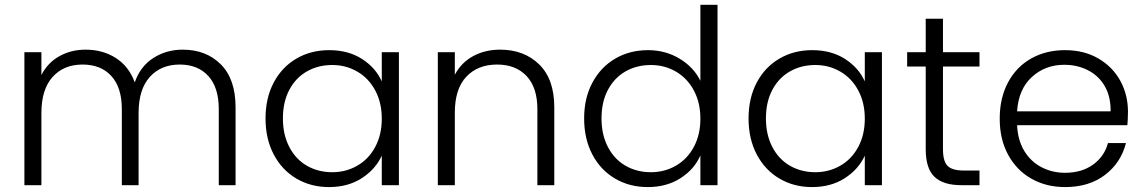

<svg xmlns="http://www.w3.org/2000/svg" viewBox="-20 -760 4697 788"><path d="M80.1 0V-545.9H149.9V-452.1Q175.8 -502.9 223.9 -529.5Q272 -556.2 331.1 -556.2Q401.9 -556.2 455.3 -522Q508.8 -487.8 533.2 -421.9Q555.2 -486.8 608.6 -521.5Q662.1 -556.2 730 -556.2Q826.2 -556.2 886.5 -495.6Q946.8 -435.1 946.8 -319.8V0H877.9V-312Q877.9 -400.9 835 -448Q792 -495.1 717.8 -495.1Q640.6 -495.1 594.7 -444.1Q548.8 -393.1 548.8 -295.9V0H480V-312Q480 -400.9 437 -448Q394 -495.1 318.8 -495.1Q241.7 -495.1 195.8 -444.1Q149.9 -393.1 149.9 -295.9V0Z M1069.8 -273.9Q1069.8 -357.9 1103.5 -421.4Q1137.2 -484.9 1196.5 -519.5Q1255.9 -554.2 1331.1 -554.2Q1409.2 -554.2 1465.6 -518.1Q1522 -481.9 1546.9 -425.8V-545.9H1617.2V0H1546.9V-121.1Q1521 -64.9 1464.6 -28.6Q1408.2 7.8 1330.1 7.8Q1255.9 7.8 1196.5 -27.1Q1137.2 -62 1103.5 -126Q1069.8 -189.9 1069.8 -273.9ZM1141.1 -273.9Q1141.1 -207 1167.5 -156.5Q1193.8 -106 1240 -79.6Q1286.1 -53.2 1343.8 -53.2Q1399.9 -53.2 1446.5 -80.1Q1493.2 -106.9 1520 -157Q1546.9 -207 1546.9 -272.9Q1546.9 -338.9 1520 -388.9Q1493.2 -439 1446.5 -466.1Q1399.9 -493.2 1343.8 -493.2Q1285.6 -493.2 1239.7 -467Q1193.8 -440.9 1167.5 -391.4Q1141.1 -341.8 1141.1 -273.9Z M1776.9 0V-545.9H1846.7V-453.1Q1872.6 -502.9 1921.6 -529.5Q1970.7 -556.2 2032.7 -556.2Q2130.9 -556.2 2192.9 -495.6Q2254.9 -435.1 2254.9 -319.8V0H2185.5V-312Q2185.5 -400.9 2141.1 -448Q2096.7 -495.1 2020 -495.1Q1940.9 -495.1 1893.8 -445.1Q1846.7 -395 1846.7 -297.9V0Z M2377.4 -273.9Q2377.4 -357.9 2411.6 -421.4Q2445.8 -484.9 2505.1 -519.5Q2564.5 -554.2 2639.6 -554.2Q2711.4 -554.2 2769.5 -519Q2827.6 -483.9 2854.5 -428.2V-740.2H2924.8V0H2854.5V-122.1Q2829.6 -64.9 2772.7 -28.6Q2715.8 7.8 2638.7 7.8Q2563.5 7.8 2504.2 -27.1Q2444.8 -62 2411.1 -126Q2377.4 -189.9 2377.4 -273.9ZM2448.7 -273.9Q2448.7 -207 2475.1 -156.5Q2501.5 -106 2547.6 -79.6Q2593.8 -53.2 2651.4 -53.2Q2707.5 -53.2 2754.2 -80.1Q2800.8 -106.9 2827.6 -157Q2854.5 -207 2854.5 -272.9Q2854.5 -338.9 2827.6 -388.9Q2800.8 -439 2754.2 -466.1Q2707.5 -493.2 2651.4 -493.2Q2593.3 -493.2 2547.4 -467Q2501.5 -440.9 2475.1 -391.4Q2448.7 -341.8 2448.7 -273.9Z M3052.2 -273.9Q3052.2 -357.9 3085.9 -421.4Q3119.6 -484.9 3179 -519.5Q3238.3 -554.2 3313.5 -554.2Q3391.6 -554.2 3448 -518.1Q3504.4 -481.9 3529.3 -425.8V-545.9H3599.6V0H3529.3V-121.1Q3503.4 -64.9 3447 -28.6Q3390.6 7.8 3312.5 7.8Q3238.3 7.8 3179 -27.1Q3119.6 -62 3085.9 -126Q3052.2 -189.9 3052.2 -273.9ZM3123.5 -273.9Q3123.5 -207 3149.9 -156.5Q3176.3 -106 3222.4 -79.6Q3268.6 -53.2 3326.2 -53.2Q3382.3 -53.2 3429 -80.1Q3475.6 -106.9 3502.4 -157Q3529.3 -207 3529.3 -272.9Q3529.3 -338.9 3502.4 -388.9Q3475.6 -439 3429 -466.1Q3382.3 -493.2 3326.2 -493.2Q3268.1 -493.2 3222.2 -467Q3176.3 -440.9 3149.9 -391.4Q3123.5 -341.8 3123.5 -273.9Z M3703.1 -486.8V-545.9H3779.3V-683.1H3850.1V-545.9H4000V-486.8H3850.1V-147.9Q3850.1 -98.1 3869.1 -79.1Q3888.2 -60.1 3936 -60.1H4000V0H3925.3Q3851.1 0 3815.2 -34.4Q3779.3 -68.8 3779.3 -147.9V-486.8Z M4083 -272.9Q4083 -357.9 4117.2 -421.9Q4151.4 -485.8 4212.2 -520Q4272.9 -554.2 4351.1 -554.2Q4429.2 -554.2 4487.8 -520Q4546.4 -485.8 4577.9 -428.5Q4609.4 -371.1 4609.4 -300.8Q4608.9 -265.1 4606.9 -246.1H4154.3Q4157.2 -184.1 4184.1 -140.1Q4210.9 -96.2 4255.1 -73.5Q4299.3 -50.8 4351.1 -50.8Q4418.9 -50.8 4465.6 -84Q4512.2 -117.2 4527.3 -172.9H4601.1Q4581.1 -92.8 4515.6 -42.5Q4450.2 7.8 4351.1 7.8Q4273.9 7.8 4213.1 -26.6Q4152.3 -61 4117.7 -124.5Q4083 -188 4083 -272.9ZM4154.3 -303.2H4538.1Q4538.1 -305.7 4538.1 -307.6Q4538.1 -365.2 4513.7 -407.2Q4488.3 -450.2 4444.3 -472.2Q4400.4 -494.1 4348.1 -494.1Q4270 -494.1 4215.1 -444.1Q4160.2 -394 4154.3 -303.2Z"/></svg>

Font: Poppins Light
Style: Regular
Weight: 300
Designer: Ninad Kale (Devanagari), Jonny Pinhorn (Latin)
Foundry: Indian Type Foundry
Version: 4.004